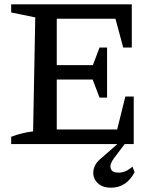

<svg xmlns="http://www.w3.org/2000/svg" viewBox="-20 -670 725 893"><path d="M563 -221H602V0H32V-34Q59 -44 84 -50Q109 -56 134 -59L144 -589L32 -612V-650H593V-449H553L517 -583H244V-367H412L443 -449H478V-216H443L411 -300H244V-68H525ZM496 203Q464 203 443.5 189Q423 175 416.5 153Q410 131 418.5 107.5Q427 84 453 64L550 -21H576L510 66Q489 94 495 113.5Q501 133 531 133Q565 133 596 105L606 131Q568 203 496 203Z"/></svg>

Font: Piazzolla Medium
Style: Regular
Weight: 500
Designer: Juan Pablo del Peral
Foundry: Huerta Tipografica
Version: Version 1.330